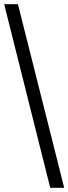

<svg xmlns="http://www.w3.org/2000/svg" viewBox="-20 -780 328 921"><path d="M221 121H288L66 -760H0Z"/></svg>

Font: Noto Serif Tamil SemiBold
Style: Regular
Weight: 600
Designer: Indian Type Foundry, Tom Grace, and the Monotype Design Team
Foundry: Monotype Imaging Inc.
Version: Version 2.004